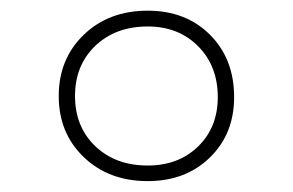

<svg xmlns="http://www.w3.org/2000/svg" viewBox="-20 -534 543 356"><path d="M253.9 -514.2Q324.7 -514.2 369.4 -469.5Q414.1 -424.8 414.1 -354Q414.1 -285.6 369.1 -241.9Q324.2 -198.2 253.9 -198.2Q181.6 -198.2 135.3 -242.7Q88.9 -287.1 88.9 -356Q88.9 -424.8 135.3 -469.5Q181.6 -514.2 253.9 -514.2ZM253.9 -484.9Q194.3 -484.9 156.7 -449Q119.1 -413.1 119.1 -356Q119.1 -298.8 156.7 -262.9Q194.3 -227.1 253.9 -227.1Q311 -227.1 347.4 -262.5Q383.8 -297.9 383.8 -354Q383.8 -411.6 347.4 -448.2Q311 -484.9 253.9 -484.9Z"/></svg>

Font: SVN-Poppins ExtraLight
Style: Regular
Weight: 200
Designer: Ninad Kale (Devanagari), Jonny Pinhorn (Latin)
Foundry: Indian Type Foundry
Version: Version 3.002 2017